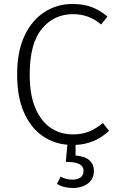

<svg xmlns="http://www.w3.org/2000/svg" viewBox="-20 -716 590 963"><path d="M346 227Q298 227 266 206L284 170Q311 185 344 185Q367 185 383 174.5Q399 164 399 140Q399 96 314 96H310L318 10Q247 4 190 -36.5Q133 -77 99.5 -153.5Q66 -230 66 -343Q66 -458 103 -536.5Q140 -615 203 -655.5Q266 -696 343 -696Q398 -696 438.5 -681Q479 -666 519 -633L487 -593Q427 -645 347 -645Q250 -645 189.5 -571Q129 -497 129 -343Q129 -240 157.5 -173.5Q186 -107 234.5 -74.5Q283 -42 344 -42Q391 -42 426 -56Q461 -70 496 -99L527 -60Q458 6 359 11V64Q407 68 429 88.5Q451 109 451 140Q451 183 420 205Q389 227 346 227Z"/></svg>

Font: Trujillo Light
Style: Regular
Weight: 300
Designer: Fira Sans original fonts by bBox Type GmbH, Carrois Corporate GbR, & Edenspiekermann AG / Changes by Cristiano Sobral
Foundry: Fira Sans original fonts by bBox Type GmbH, Carrois Corporate GbR, & Edenspiekermann AG / Changes by Cristiano Sobral
Version: Version 4.301;July 28, 2020;FontCreator 13.0.0.2655 64-bit